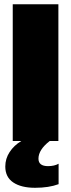

<svg xmlns="http://www.w3.org/2000/svg" viewBox="-20 -664 335 904"><path d="M206.1 118.2Q235.8 118.2 255.9 106.9V203.1Q210 220.2 145 220.2Q80.1 220.2 42.5 195.1Q4.9 169.9 4.9 120.1Q4.9 83 25.4 51.8Q45.9 20.5 80.1 0H40V-644H254.9V0H213.9Q161.1 41 161.1 83Q161.1 118.2 206.1 118.2Z"/></svg>

Font: Kanit ExtraBold
Style: Regular
Weight: 800
Designer: Katatrad Team
Foundry: CadsonDemak
Version: Version 1.000;PS 001.000;hotconv 1.0.88;makeotf.lib2.5.64775